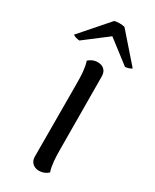

<svg xmlns="http://www.w3.org/2000/svg" viewBox="-222 -765 669 827"><g transform="rotate(30 112.5 -351.0)"><path d="M-1 -562 113 -649 226 -562C234 -562 254 -567 258 -573L138 -710C126 -714 99 -714 87 -710L-33 -573C-30 -567 -9 -562 -1 -562ZM162 -114 160 -477C160 -505 142 -521 115 -521C93 -521 78 -510 70 -503C80 -474 82 -435 82 -396L83 -33C83 -6 102 11 128 11C151 11 167 0 174 -7C164 -36 162 -75 162 -114Z"/></g></svg>

Font: Arima Koshi
Style: Regular
Weight: 400
Designer: Joana Correia and Natanael Gama
Foundry: NDISCOVER
Version: Version 1.019;PS 001.019;hotconv 1.0.88;makeotf.lib2.5.64775